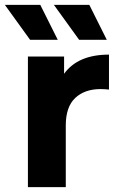

<svg xmlns="http://www.w3.org/2000/svg" viewBox="-43 -771 494 791"><path d="M72 0V-538H221V-467Q278 -546 406 -546V-402Q386 -404 371 -404Q306 -404 267 -367.5Q228 -331 228 -254V0ZM81 -607 -23 -751H123L195 -607ZM283 -607 179 -751H325L397 -607Z"/></svg>

Font: Montserrat
Style: Bold
Weight: 700
Designer: Julieta Ulanovsky
Foundry: Julieta Ulanovsky
Version: Version 9.000; ttfautohint (v1.8.4.7-5d5b)